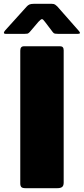

<svg xmlns="http://www.w3.org/2000/svg" viewBox="-54 -984 438 1004"><path d="M261 -742Q279 -742 279 -721V-29Q279 -13 271 -6.5Q263 0 246 0H79Q63 0 57.5 -6Q52 -12 52 -25V-719Q52 -742 71 -742ZM222 -816 181 -870Q171 -884 165.5 -884Q160 -884 147 -870L101 -816Q94 -809 89.5 -808Q85 -807 75 -807H-24Q-33 -807 -33.5 -812Q-34 -817 -27 -825L85 -949Q92 -957 100 -960.5Q108 -964 122 -964H217Q228 -964 234 -960Q240 -956 245 -951L356 -825Q373 -807 354 -807H249Q240 -807 233.5 -808Q227 -809 222 -816Z"/></svg>

Font: Libre Franklin Thin Black
Style: Regular
Weight: 900
Version: Version 3.000